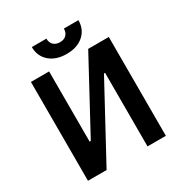

<svg xmlns="http://www.w3.org/2000/svg" viewBox="-200 -1030 1117 1178"><g transform="rotate(-30 358.5 -441.5)"><path d="M193.8 -882.8H296.9Q296.9 -855 313.7 -838.4Q330.6 -821.8 358.9 -821.8Q387.7 -821.8 404.3 -838.1Q420.9 -854.5 420.9 -882.8H523.9Q523.9 -817.9 479 -778.3Q434.1 -738.8 358.9 -738.8Q284.2 -738.8 239 -778.3Q193.8 -817.9 193.8 -882.8ZM82 0V-700.2H210.9V-203.1H219.2L487.8 -700.2H633.8V0H503.9V-521H496.1L213.9 0Z"/></g></svg>

Font: Fixel Text SemiBold
Style: Regular
Weight: 600
Width: 4
Designer: AlfaBravo + MacPaw
Foundry: Kyrylo Tkachov, Marchela Mozhyna, Serhii Makarenko, Maria Weinstein, Zakhar Kryvoshyya
Version: Version 1.211